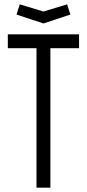

<svg xmlns="http://www.w3.org/2000/svg" viewBox="-20 -864 400 884"><path d="M148 -642H16V-706H344V-642H212V0H148ZM56 -797 71 -844 180 -811 289 -844 304 -797 180 -756Z"/></svg>

Font: Lineal Light
Style: Regular
Weight: 300
Designer: Created by Frank Adebiaye with contributions from Anton Moglia & Ariel Martín Pérez
Created by Frank ADEBIAYE with FontF
Foundry: Velvetyne Type Foundry
Version: Version 2.000